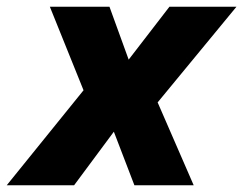

<svg xmlns="http://www.w3.org/2000/svg" viewBox="-61 -550 722 570"><path d="M-41 0 187 -282 87 -530H264L321 -373L442 -530H641L407 -246L514 0H338L277 -159L159 0Z"/></svg>

Font: Be Vietnam Pro ExtraBold
Style: Italic
Weight: 800
Italic angle: -12°
Designer: Lam Bao, Tony Le, Vietanh Nguyen
Foundry: Yellow Type Foundry
Version: Version 1.002; ttfautohint (v1.8.3)